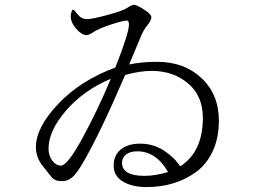

<svg xmlns="http://www.w3.org/2000/svg" viewBox="-20 -759 1040 786"><path d="M127 -157.2Q127 -237.3 218.8 -334Q310.5 -430.7 452.1 -482.4Q507.8 -623 507.8 -658.2Q507.8 -674.8 500 -674.8Q483.4 -674.8 436 -659.2Q388.7 -643.6 366.2 -629.9Q343.8 -615.2 335 -615.2Q314.5 -615.2 292 -641.1Q269.5 -667 269.5 -693.4Q269.5 -699.2 272.5 -709.5Q275.4 -719.7 280.3 -719.7Q282.2 -719.7 297.9 -700.2Q313.5 -680.7 335.9 -680.7Q357.4 -680.7 420.4 -697.8Q483.4 -714.8 502 -727.5Q519.5 -739.3 529.3 -739.3Q539.1 -739.3 569.3 -720.2Q599.6 -701.2 599.6 -688.5Q599.6 -675.8 583 -655.3Q566.4 -634.8 556.6 -609.4Q545.9 -583 508.8 -495.1Q560.5 -505.9 624 -505.9Q734.4 -505.9 805.2 -439Q876 -372.1 876 -265.6Q876 -194.3 851.1 -140.6Q826.2 -86.9 783.7 -55.7Q741.2 -24.4 689.9 -8.8Q638.7 6.8 580.1 6.8Q521.5 6.8 483.4 -15.6Q445.3 -38.1 445.3 -81.1Q445.3 -123 474.1 -147Q502.9 -170.9 554.7 -170.9Q606.4 -170.9 649.4 -143.6Q692.4 -116.2 717.8 -78.1Q810.5 -137.7 810.5 -276.4Q810.5 -366.2 750 -417.5Q689.5 -468.8 600.6 -468.8Q552.7 -468.8 492.2 -452.1Q393.6 -221.7 323.2 -98.6Q293.9 -47.9 275.4 -32.7Q256.8 -17.6 236.3 -17.6Q215.8 -17.6 207 -22Q198.2 -26.4 193.8 -30.8Q189.5 -35.2 181.6 -45.9Q173.8 -56.6 159.2 -74.2Q127 -111.3 127 -157.2ZM178.7 -150.4Q178.7 -122.1 193.8 -101.6Q209 -81.1 229.5 -81.1Q255.9 -81.1 316.9 -192.4Q377.9 -303.7 433.6 -436.5Q322.3 -389.6 250.5 -306.6Q178.7 -223.6 178.7 -150.4ZM479.5 -92.8Q479.5 -39.1 571.3 -39.1Q616.2 -39.1 668 -54.7Q619.1 -139.6 542 -139.6Q512.7 -139.6 496.1 -126.5Q479.5 -113.3 479.5 -92.8Z"/></svg>

Font: GenEi Koburi Mincho v6
Style: Regular
Weight: 400
Designer: o_tamon (Modified)
Foundry: o_tamon / Adobe Systems Incorporated
Version: Version 6.1